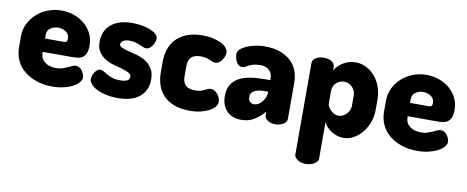

<svg xmlns="http://www.w3.org/2000/svg" viewBox="-62 -750 3004 1235"><g transform="rotate(10 1440.0 -132.5)"><path d="M257 -482Q300 -482 339 -468Q378 -454 407.5 -429Q437 -404 454.5 -369Q472 -334 472 -292Q472 -259 463.5 -240Q455 -221 441 -212Q427 -203 409.5 -201Q392 -199 375 -199H182V-193Q182 -156 210 -133.5Q238 -111 284 -111Q307 -111 325 -117Q343 -123 357.5 -129.5Q372 -136 384.5 -142Q397 -148 409 -148Q422 -148 433 -140.5Q444 -133 451 -122.5Q458 -112 462 -100.5Q466 -89 466 -80Q466 -66 453 -50Q440 -34 415.5 -20.5Q391 -7 356.5 1.5Q322 10 280 10Q224 10 178 -5.5Q132 -21 98 -48.5Q64 -76 45.5 -115Q27 -154 27 -202V-275Q27 -317 45 -354.5Q63 -392 94 -420.5Q125 -449 167 -465.5Q209 -482 257 -482ZM306 -286Q317 -286 322 -291Q327 -296 327 -310Q327 -340 304.5 -355Q282 -370 254 -370Q227 -370 204.5 -355Q182 -340 182 -310V-286Z M703 -105Q723 -105 735 -108Q747 -111 754 -116Q761 -121 763 -127Q765 -133 765 -138Q765 -155 747.5 -164Q730 -173 704 -180.5Q678 -188 648 -196Q618 -204 592 -219.5Q566 -235 548.5 -260.5Q531 -286 531 -328Q531 -356 540.5 -383.5Q550 -411 572 -433Q594 -455 630 -468.5Q666 -482 719 -482Q752 -482 782.5 -476.5Q813 -471 836.5 -461.5Q860 -452 874.5 -439Q889 -426 889 -410Q889 -402 885.5 -390Q882 -378 874.5 -366Q867 -354 856.5 -345.5Q846 -337 833 -337Q823 -337 812 -341.5Q801 -346 787.5 -352Q774 -358 757.5 -362.5Q741 -367 721 -367Q691 -367 677.5 -356.5Q664 -346 664 -335Q664 -321 681.5 -313.5Q699 -306 725 -299.5Q751 -293 782 -284.5Q813 -276 839 -259.5Q865 -243 882.5 -215.5Q900 -188 900 -144Q900 -73 850.5 -31.5Q801 10 707 10Q668 10 633 2.5Q598 -5 572.5 -17.5Q547 -30 532 -47Q517 -64 517 -82Q517 -91 520.5 -102.5Q524 -114 531 -124.5Q538 -135 547 -142.5Q556 -150 568 -150Q580 -150 591.5 -143Q603 -136 617.5 -127.5Q632 -119 652.5 -112Q673 -105 703 -105Z M1180 10Q1120 10 1077.5 -6Q1035 -22 1007 -50.5Q979 -79 966 -118Q953 -157 953 -202V-270Q953 -315 966 -353.5Q979 -392 1006.5 -420.5Q1034 -449 1076.5 -465.5Q1119 -482 1178 -482Q1215 -482 1246 -475Q1277 -468 1299.5 -457Q1322 -446 1334.5 -430.5Q1347 -415 1347 -399Q1347 -388 1342.5 -375Q1338 -362 1330.5 -350.5Q1323 -339 1311.5 -331Q1300 -323 1287 -323Q1278 -323 1269.5 -326.5Q1261 -330 1250.5 -334.5Q1240 -339 1225.5 -343Q1211 -347 1191 -347Q1146 -347 1127 -327Q1108 -307 1108 -270V-202Q1108 -165 1127 -145Q1146 -125 1192 -125Q1212 -125 1225.5 -129Q1239 -133 1249.5 -138.5Q1260 -144 1268.5 -148Q1277 -152 1287 -152Q1303 -152 1315 -144.5Q1327 -137 1335.5 -126Q1344 -115 1348.5 -102Q1353 -89 1353 -78Q1353 -61 1339.5 -45Q1326 -29 1303 -17Q1280 -5 1248 2.5Q1216 10 1180 10Z M1582 -482Q1643 -482 1686.5 -465.5Q1730 -449 1757.5 -422Q1785 -395 1797.5 -359.5Q1810 -324 1810 -286V-48Q1810 -28 1788.5 -14Q1767 0 1734 0Q1705 0 1685 -14Q1665 -28 1665 -48V-70Q1638 -38 1601.5 -14Q1565 10 1513 10Q1487 10 1464 2Q1441 -6 1423.5 -22.5Q1406 -39 1395.5 -64Q1385 -89 1385 -123Q1385 -167 1402 -196Q1419 -225 1450 -242.5Q1481 -260 1524 -267Q1567 -274 1619 -274H1655V-284Q1655 -297 1651.5 -310Q1648 -323 1639 -333.5Q1630 -344 1615.5 -351Q1601 -358 1580 -358Q1549 -358 1531 -353Q1513 -348 1501 -341.5Q1489 -335 1481 -330Q1473 -325 1463 -325Q1450 -325 1440.5 -332Q1431 -339 1424.5 -350Q1418 -361 1414.5 -374.5Q1411 -388 1411 -402Q1411 -420 1427.5 -434.5Q1444 -449 1469 -459.5Q1494 -470 1524 -476Q1554 -482 1582 -482ZM1655 -199H1651Q1630 -199 1610 -197.5Q1590 -196 1574.5 -190Q1559 -184 1550 -173.5Q1541 -163 1541 -145Q1541 -123 1552 -113Q1563 -103 1580 -103Q1592 -103 1605 -110Q1618 -117 1629 -129.5Q1640 -142 1647.5 -159Q1655 -176 1655 -195Z M1971 -476Q2002 -476 2022 -463Q2042 -450 2042 -429V-406Q2059 -435 2094.5 -458.5Q2130 -482 2177 -482Q2215 -482 2247.5 -465.5Q2280 -449 2304 -420.5Q2328 -392 2342 -353.5Q2356 -315 2356 -272V-202Q2356 -160 2342 -122Q2328 -84 2304 -54.5Q2280 -25 2248.5 -7.5Q2217 10 2182 10Q2160 10 2139.5 3.5Q2119 -3 2102 -14.5Q2085 -26 2072 -40.5Q2059 -55 2052 -70V169Q2052 187 2029 202Q2006 217 1973 217Q1940 217 1918.5 202Q1897 187 1897 169V-429Q1897 -450 1918.5 -463Q1940 -476 1971 -476ZM2201 -272Q2201 -301 2179 -324Q2157 -347 2125 -347Q2098 -347 2075 -327Q2052 -307 2052 -272V-189Q2052 -183 2057.5 -172Q2063 -161 2073 -150.5Q2083 -140 2096.5 -132.5Q2110 -125 2127 -125Q2142 -125 2155 -131.5Q2168 -138 2178.5 -149Q2189 -160 2195 -173.5Q2201 -187 2201 -202Z M2641 -482Q2684 -482 2723 -468Q2762 -454 2791.5 -429Q2821 -404 2838.5 -369Q2856 -334 2856 -292Q2856 -259 2847.5 -240Q2839 -221 2825 -212Q2811 -203 2793.5 -201Q2776 -199 2759 -199H2566V-193Q2566 -156 2594 -133.5Q2622 -111 2668 -111Q2691 -111 2709 -117Q2727 -123 2741.5 -129.5Q2756 -136 2768.5 -142Q2781 -148 2793 -148Q2806 -148 2817 -140.5Q2828 -133 2835 -122.5Q2842 -112 2846 -100.5Q2850 -89 2850 -80Q2850 -66 2837 -50Q2824 -34 2799.5 -20.5Q2775 -7 2740.5 1.5Q2706 10 2664 10Q2608 10 2562 -5.5Q2516 -21 2482 -48.5Q2448 -76 2429.5 -115Q2411 -154 2411 -202V-275Q2411 -317 2429 -354.5Q2447 -392 2478 -420.5Q2509 -449 2551 -465.5Q2593 -482 2641 -482ZM2690 -286Q2701 -286 2706 -291Q2711 -296 2711 -310Q2711 -340 2688.5 -355Q2666 -370 2638 -370Q2611 -370 2588.5 -355Q2566 -340 2566 -310V-286Z"/></g></svg>

Font: AkaAcidDosis
Style: ExtraBold
Weight: 800
Designer: Edgar Tolentino, Pablo Impallari, Igino Marini, Aka-Acid
Foundry: Edgar Tolentino, Pablo Impallari, Igino Marini, Aka-Acid
Version: Version 1.007